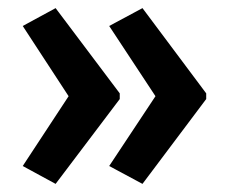

<svg xmlns="http://www.w3.org/2000/svg" viewBox="-20 -507 562 473"><path d="M488 -263V-277L331 -487L249 -443L363 -270L249 -98L331 -54ZM275 -263V-277L117 -487L36 -443L149 -270L36 -98L117 -54Z"/></svg>

Font: Noto Sans Gurmukhi UI Condensed SemiBold
Style: Regular
Weight: 600
Width: 3
Designer: Jelle Bosma - Monotype Design Team
Foundry: Monotype Imaging Inc.
Version: Version 2.004